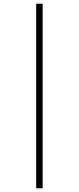

<svg xmlns="http://www.w3.org/2000/svg" viewBox="-20 -731 426 1040"><path d="M176 -711H211V289H176Z"/></svg>

Font: Ysabeau Infant Light
Style: Regular
Weight: 300
Designer: Christian Thalmann (Catharsis Fonts)
Version: Version 0.003